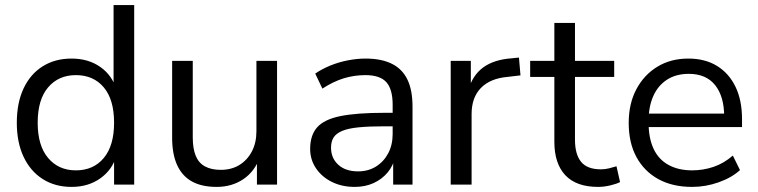

<svg xmlns="http://www.w3.org/2000/svg" viewBox="-20 -725 2975 754"><path d="M261 9Q196 9 147.5 -22Q99 -53 72.5 -109.5Q46 -166 46 -243Q46 -321 72.5 -377.5Q99 -434 147.5 -464.5Q196 -495 261 -495Q327 -495 374 -462Q421 -429 437 -373H426V-705H507V0H428V-116H438Q422 -59 374.5 -25Q327 9 261 9ZM278 -56Q347 -56 387.5 -104.5Q428 -153 428 -243Q428 -334 387.5 -382Q347 -430 278 -430Q210 -430 169 -382Q128 -334 128 -243Q128 -153 169 -104.5Q210 -56 278 -56Z M831 9Q772 9 733.5 -12.5Q695 -34 675.5 -77Q656 -120 656 -184V-486H737V-185Q737 -142 748.5 -113.5Q760 -85 785 -71.5Q810 -58 847 -58Q889 -58 920 -77Q951 -96 969 -130Q987 -164 987 -210V-486H1068V0H989V-112H1002Q982 -53 936.5 -22Q891 9 831 9Z M1373 9Q1323 9 1283.5 -10.5Q1244 -30 1221 -64Q1198 -98 1198 -140Q1198 -194 1225.5 -225Q1253 -256 1316.5 -269Q1380 -282 1490 -282H1535V-229H1491Q1430 -229 1389 -225Q1348 -221 1324 -211Q1300 -201 1290 -185Q1280 -169 1280 -145Q1280 -104 1308.5 -78Q1337 -52 1386 -52Q1426 -52 1456.5 -71Q1487 -90 1504.5 -123Q1522 -156 1522 -199V-313Q1522 -375 1497 -402.5Q1472 -430 1415 -430Q1371 -430 1330 -417.5Q1289 -405 1246 -377L1218 -436Q1244 -454 1277 -467.5Q1310 -481 1346 -488Q1382 -495 1415 -495Q1478 -495 1519 -474.5Q1560 -454 1580 -412.5Q1600 -371 1600 -306V0H1524V-113H1533Q1525 -75 1502.5 -48Q1480 -21 1447 -6Q1414 9 1373 9Z M1750 0V-486H1829V-371H1819Q1836 -430 1878 -460.5Q1920 -491 1989 -496L2018 -499L2024 -429L1973 -423Q1905 -417 1868.5 -379.5Q1832 -342 1832 -277V0Z M2329 9Q2243 9 2200 -37Q2157 -83 2157 -168V-423H2062V-486H2157V-635H2238V-486H2392V-423H2238V-176Q2238 -119 2262 -89.5Q2286 -60 2340 -60Q2356 -60 2372 -64Q2388 -68 2401 -72L2415 -10Q2402 -3 2377 3Q2352 9 2329 9Z M2698 9Q2621 9 2565.5 -21.5Q2510 -52 2479.5 -108Q2449 -164 2449 -242Q2449 -318 2479 -374.5Q2509 -431 2561.5 -463Q2614 -495 2683 -495Q2749 -495 2796 -466Q2843 -437 2868.5 -384Q2894 -331 2894 -257V-226H2511V-279H2840L2824 -266Q2824 -346 2788.5 -390.5Q2753 -435 2685 -435Q2634 -435 2598.5 -411.5Q2563 -388 2545 -346.5Q2527 -305 2527 -250V-244Q2527 -183 2546.5 -141Q2566 -99 2605 -77.5Q2644 -56 2698 -56Q2741 -56 2781.5 -69.5Q2822 -83 2858 -114L2886 -57Q2853 -27 2802 -9Q2751 9 2698 9Z"/></svg>

Font: Nunito Sans 12pt ExtraLight 12pt
Style: Regular
Weight: 400
Version: Version 3.101;gftools[0.9.27]